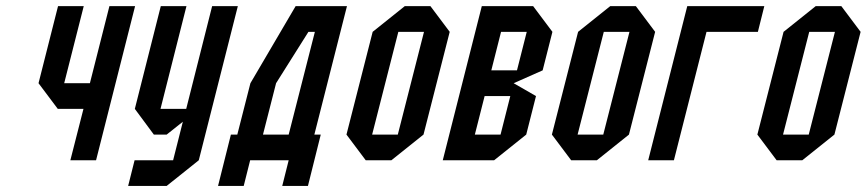

<svg xmlns="http://www.w3.org/2000/svg" viewBox="-20 -520 2812 623"><path d="M291.7 0H208.3L250.8 -166.7H167.5L105 -250L168.3 -500H251.7L188.3 -250H271.7L335 -500H418.3Z M668.3 -500H751.7L625 0L520.8 83.3H395.8L416.7 0H541.7L573.3 -125L520.8 -83.3H479.2L417.5 -166.7L501.7 -500H585L500.8 -166.7H584.2Z M833.3 -83.3H916.7L1001.7 -416.7H980.8L875.8 -250ZM791.7 0 770.8 83.3H687.5L729.2 -83.3H750L792.5 -250L939.2 -500H1105.8L1000 -83.3H1020.8L979.2 83.3H895.8L916.7 0Z M1166.7 0 1104.2 -83.3 1189.2 -416.7 1293.3 -500H1376.7L1439.2 -416.7L1354.2 -83.3L1250 0ZM1187.5 -83.3H1270.8L1355.8 -416.7H1272.5Z M1574.2 -291.7H1657.5L1689.2 -416.7H1605.8ZM1520.8 -83.3H1604.2L1635.8 -208.3H1552.5ZM1583.3 0H1416.7L1543.3 -500H1710L1772.5 -416.7L1740.8 -291.7L1646.7 -250L1719.2 -208.3L1687.5 -83.3Z M1833.3 0 1770.8 -83.3 1855.8 -416.7 1960 -500H2043.3L2105.8 -416.7L2020.8 -83.3L1916.7 0ZM1854.2 -83.3H1937.5L2022.5 -416.7H1939.2Z M2166.7 0H2083.3L2210 -500H2460L2439.2 -416.7H2272.5Z M2500 0 2437.5 -83.3 2522.5 -416.7 2626.7 -500H2710L2772.5 -416.7L2687.5 -83.3L2583.3 0ZM2520.8 -83.3H2604.2L2689.2 -416.7H2605.8Z"/></svg>

Font: Yulong
Style: Italic
Weight: 400
Italic angle: -14.25°
Designer: GGBotNet
Foundry: f0n7.com
Version: 1.00